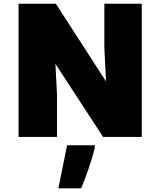

<svg xmlns="http://www.w3.org/2000/svg" viewBox="-20 -731 856 1025"><path d="M79.1 0V-710.9H278.3L545.9 -296.4L537.1 -475.1V-710.9H736.8V0H530.3L275.9 -390.1L284.2 -228V0ZM291.5 274.4Q296.4 251.5 301 228.5Q305.7 205.6 310.3 182.4Q314.9 159.2 319.6 136.2Q324.2 113.3 328.9 90.3Q333.5 67.4 338.4 44.4H486.8V45.4Q486.8 54.2 482.2 73Q477.5 91.8 470 116.7Q462.4 141.6 452.9 169.4Q443.4 197.3 433.1 224.4Q422.9 251.5 413.6 274.4Z"/></svg>

Font: Comme Black
Style: Regular
Weight: 900
Version: Version 1.000;gftools[0.9.27]